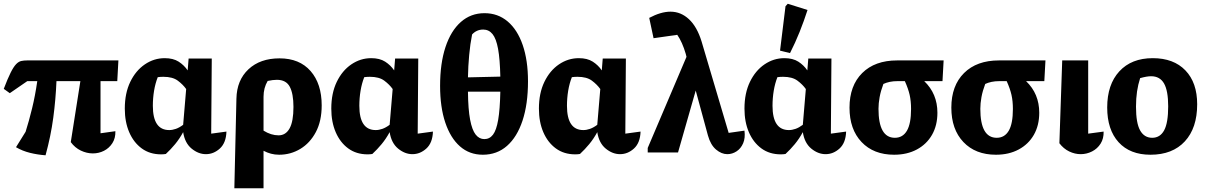

<svg xmlns="http://www.w3.org/2000/svg" viewBox="-30 -810 6402 1020"><path d="M212 15Q170 12 129.5 2Q89 -8 55 -28L106 -110Q124 -167 140.5 -234.5Q157 -302 168 -379H115L22 -315L-10 -338Q11 -393 26.5 -424Q42 -455 55.5 -469Q69 -483 83 -486Q97 -489 114 -489H599L593 -379H504V-102L583 -113Q584 -76 567 -49.5Q550 -23 522.5 -9Q495 5 463 5Q431 5 399.5 -10Q368 -25 346 -55L397 -379H270Q266 -282 253 -184.5Q240 -87 212 15Z M851 8Q839 10 826 10Q766 10 723 -21.5Q680 -53 656.5 -107.5Q633 -162 633 -233Q633 -315 662 -375Q691 -435 739.5 -468Q788 -501 845 -501Q890 -501 919 -482.5Q948 -464 967 -436L972 -499H1095L1092 -100L1173 -111Q1171 -51 1138 -21Q1105 9 1064 9Q1024 9 988 -20.5Q952 -50 943 -108Q924 -73 900.5 -44.5Q877 -16 851 8ZM782 -248Q782 -119 869 -119Q886 -119 904.5 -125.5Q923 -132 943 -147L959 -337Q942 -361 914.5 -381.5Q887 -402 838 -402Q822 -402 808 -400Q795 -367 788.5 -328Q782 -289 782 -248Z M1215 190 1226 -286Q1228 -384 1290 -442Q1352 -500 1455 -500Q1561 -500 1620 -432.5Q1679 -365 1679 -250Q1679 -167 1648 -108.5Q1617 -50 1565.5 -19Q1514 12 1453 12Q1430 12 1409.5 6.5Q1389 1 1370 -9V190ZM1370 -296V-116Q1410 -91 1450 -91Q1488 -91 1508.5 -128Q1529 -165 1529 -242Q1529 -312 1509.5 -349Q1490 -386 1441 -386Q1420 -386 1392 -380Q1370 -343 1370 -296Z M1948 8Q1936 10 1923 10Q1863 10 1820 -21.5Q1777 -53 1753.5 -107.5Q1730 -162 1730 -233Q1730 -315 1759 -375Q1788 -435 1836.5 -468Q1885 -501 1942 -501Q1987 -501 2016 -482.5Q2045 -464 2064 -436L2069 -499H2192L2189 -100L2270 -111Q2268 -51 2235 -21Q2202 9 2161 9Q2121 9 2085 -20.5Q2049 -50 2040 -108Q2021 -73 1997.5 -44.5Q1974 -16 1948 8ZM1879 -248Q1879 -119 1966 -119Q1983 -119 2001.5 -125.5Q2020 -132 2040 -147L2056 -337Q2039 -361 2011.5 -381.5Q1984 -402 1935 -402Q1919 -402 1905 -400Q1892 -367 1885.5 -328Q1879 -289 1879 -248Z M2535 12Q2464 12 2413.5 -32.5Q2363 -77 2335.5 -159Q2308 -241 2308 -354Q2308 -473 2336.5 -559.5Q2365 -646 2418 -693Q2471 -740 2544 -740Q2615 -740 2667 -696Q2719 -652 2747 -570.5Q2775 -489 2775 -378Q2775 -257 2746 -169.5Q2717 -82 2663.5 -35Q2610 12 2535 12ZM2478 -627Q2468 -577 2462.5 -517.5Q2457 -458 2456 -399L2628 -403Q2626 -496 2616 -550.5Q2606 -605 2586.5 -629Q2567 -653 2537 -653Q2502 -653 2478 -627ZM2543 -71Q2571 -71 2589 -94.5Q2607 -118 2616.5 -173Q2626 -228 2628 -323H2456Q2457 -229 2467.5 -174Q2478 -119 2497 -95Q2516 -71 2543 -71Z M3051 8Q3039 10 3026 10Q2966 10 2923 -21.5Q2880 -53 2856.5 -107.5Q2833 -162 2833 -233Q2833 -315 2862 -375Q2891 -435 2939.5 -468Q2988 -501 3045 -501Q3090 -501 3119 -482.5Q3148 -464 3167 -436L3172 -499H3295L3292 -100L3373 -111Q3371 -51 3338 -21Q3305 9 3264 9Q3224 9 3188 -20.5Q3152 -50 3143 -108Q3124 -73 3100.5 -44.5Q3077 -16 3051 8ZM2982 -248Q2982 -119 3069 -119Q3086 -119 3104.5 -125.5Q3123 -132 3143 -147L3159 -337Q3142 -361 3114.5 -381.5Q3087 -402 3038 -402Q3022 -402 3008 -400Q2995 -367 2988.5 -328Q2982 -289 2982 -248Z M3841 -104 3925 -116Q3930 -77 3918 -49Q3906 -21 3883 -6Q3860 9 3834 9Q3803 9 3774 -15.5Q3745 -40 3731 -90L3666 -329L3572 0H3411V-24L3617 -508L3613 -524Q3595 -586 3568 -625L3442 -607L3419 -715Q3449 -731 3477.5 -739.5Q3506 -748 3532 -748Q3587 -748 3630 -708Q3673 -668 3697 -590Z M4143 8Q4131 10 4118 10Q4058 10 4015 -21.5Q3972 -53 3948.5 -107.5Q3925 -162 3925 -233Q3925 -315 3954 -375Q3983 -435 4031.5 -468Q4080 -501 4137 -501Q4182 -501 4211 -482.5Q4240 -464 4259 -436L4264 -499H4387L4384 -100L4465 -111Q4463 -51 4430 -21Q4397 9 4356 9Q4316 9 4280 -20.5Q4244 -50 4235 -108Q4216 -73 4192.5 -44.5Q4169 -16 4143 8ZM4074 -248Q4074 -119 4161 -119Q4178 -119 4196.5 -125.5Q4215 -132 4235 -147L4251 -337Q4234 -361 4206.5 -381.5Q4179 -402 4130 -402Q4114 -402 4100 -400Q4087 -367 4080.5 -328Q4074 -289 4074 -248ZM4167 -528 4114 -541 4143 -777 4155 -790 4260 -757Q4241 -698 4218 -640.5Q4195 -583 4167 -528Z M4950 -211Q4950 -144 4921.5 -94Q4893 -44 4841 -16Q4789 12 4720 12Q4611 12 4547 -55.5Q4483 -123 4483 -238Q4483 -355 4550.5 -422Q4618 -489 4736 -489H4983L4977 -379H4880Q4950 -312 4950 -211ZM4739 -379Q4715 -379 4696.5 -375Q4678 -371 4663 -364Q4649 -327 4643 -294Q4637 -261 4637 -232Q4637 -78 4724 -78Q4766 -78 4788 -115.5Q4810 -153 4810 -231Q4810 -273 4802.5 -306Q4795 -339 4777 -379Z M5491 -211Q5491 -144 5462.5 -94Q5434 -44 5382 -16Q5330 12 5261 12Q5152 12 5088 -55.5Q5024 -123 5024 -238Q5024 -355 5091.5 -422Q5159 -489 5277 -489H5524L5518 -379H5421Q5491 -312 5491 -211ZM5280 -379Q5256 -379 5237.5 -375Q5219 -371 5204 -364Q5190 -327 5184 -294Q5178 -261 5178 -232Q5178 -78 5265 -78Q5307 -78 5329 -115.5Q5351 -153 5351 -231Q5351 -273 5343.5 -306Q5336 -339 5318 -379Z M5598 -49 5613 -489H5751V-100L5833 -111Q5834 -74 5817 -47Q5800 -20 5771.5 -5.5Q5743 9 5711 9Q5680 9 5650 -5.5Q5620 -20 5598 -49Z M6082 12Q5973 12 5912.5 -54.5Q5852 -121 5852 -239Q5852 -361 5916.5 -431Q5981 -501 6094 -501Q6205 -501 6267.5 -436Q6330 -371 6330 -256Q6330 -130 6264.5 -59Q6199 12 6082 12ZM6091 -78Q6133 -78 6154.5 -117.5Q6176 -157 6176 -245Q6176 -328 6154 -366.5Q6132 -405 6085 -405Q6063 -405 6027 -395Q6016 -361 6010.5 -324Q6005 -287 6005 -243Q6005 -156 6027 -117Q6049 -78 6091 -78Z"/></svg>

Font: Piazzolla
Style: Bold
Weight: 700
Designer: Juan Pablo del Peral
Foundry: Huerta Tipografica
Version: Version 1.330